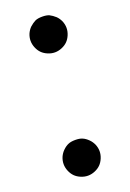

<svg xmlns="http://www.w3.org/2000/svg" viewBox="-111 -798 422 622"><g transform="rotate(-20 100.0 -486.5)"><path d="M100 -486ZM61 -717Q66 -728 74 -736Q84 -745 94 -750Q103 -754 118 -754Q133 -754 142 -750Q152 -745 162 -736Q170 -728 175 -717Q180 -705 180 -693Q180 -681 175 -669Q170 -657 162 -649Q154 -641 142 -636Q130 -631 118 -631Q106 -631 94 -636Q82 -641 74 -649Q66 -657 61 -669Q56 -681 56 -693Q56 -705 61 -717ZM25 -305Q30 -316 38 -324Q48 -334 58 -338Q67 -342 82 -342Q97 -342 106 -338Q116 -334 126 -324Q134 -316 139 -305Q144 -293 144 -281Q144 -269 139 -257Q134 -245 126 -237Q118 -229 106 -224Q94 -219 82 -219Q70 -219 58 -224Q46 -229 38 -237Q30 -245 25 -257Q20 -269 20 -281Q20 -293 25 -305Z"/></g></svg>

Font: DSEG7 Modern
Style: Bold Italic
Weight: 700
Italic angle: -5°
Designer: Keshikan(Twitter:@keshinomi_88pro)
Version: Version 0.46